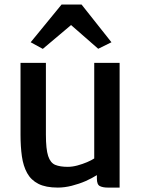

<svg xmlns="http://www.w3.org/2000/svg" viewBox="-20 -842 648 870"><path d="M242 8Q187.5 8 154 -9Q120.5 -26 103 -57.8Q85.5 -89.5 79.2 -133.5Q73 -177.5 73 -231V-557H188V-232Q188 -166 198.2 -135Q208.5 -104 230.2 -95Q252 -86 287 -86Q307.5 -86 330.8 -92.2Q354 -98.5 374.5 -107.2Q395 -116 407 -124V-557H522V8H469Q446 8 432.5 1.2Q419 -5.5 419 -33V-48.5Q397 -34.5 368 -21.5Q338 -8.5 305 -0.2Q272 8 242 8ZM174 -620.5 119 -650.5 259 -821.5H349.5L485 -650.5L425 -621L302 -728.5Z"/></svg>

Font: Koeln Type Sans
Style: Regular
Weight: 400
Designer: Eben Sorkin
Foundry: Eben Sorkin
Version: Version 2.001